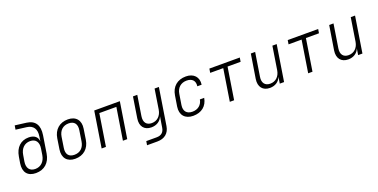

<svg xmlns="http://www.w3.org/2000/svg" viewBox="-20 -1661 5440 2763"><g transform="rotate(-20 2700.0 -280.0)"><path d="M253 10C382 10 469 -67 491 -202L533 -468C556 -615 501 -701 372 -718L198 -740L188 -678L351 -657C450 -645 495 -577 477 -468L466 -395C464 -466 412 -509 326 -509C205 -509 123 -432 101 -298L85 -202C64 -69 126 10 253 10ZM263 -49C179 -49 136 -107 151 -202L167 -298C182 -394 242 -452 327 -452C414 -452 455 -391 440 -298L425 -202C409 -107 349 -49 263 -49Z M854 10C982 10 1068 -66 1089 -194L1114 -356C1134 -480 1067 -560 945 -560C817 -560 730 -483 710 -356L685 -194C666 -69 732 10 854 10ZM863 -48C777 -48 736 -101 751 -194L776 -356C791 -449 850 -502 936 -502C1021 -502 1063 -449 1048 -356L1023 -194C1008 -101 950 -48 863 -48Z M1260 0H1326L1403 -490H1664L1586 0H1652L1739 -550H1347Z M1890 180H2049C2159 180 2230 122 2247 17L2337 -550H2271L2223 -244C2208 -152 2147 -96 2065 -96C1984 -96 1943 -149 1957 -240L2006 -550H1940L1890 -232C1871 -114 1930 -40 2039 -40C2120 -40 2182 -81 2208 -149L2192 -52L2181 17C2170 86 2129 120 2059 120H1900Z M2661 10C2789 10 2875 -59 2896 -180H2830C2815 -98 2755 -50 2671 -50C2584 -50 2539 -103 2553 -194L2579 -356C2593 -447 2655 -500 2742 -500C2826 -500 2872 -452 2860 -370H2926C2943 -483 2872 -560 2752 -560C2621 -560 2533 -485 2513 -356L2487 -194C2468 -70 2537 10 2661 10Z M3223 0H3289L3366 -488H3566L3576 -550H3110L3100 -488H3300Z M3836 10C3917 10 3978 -31 4004 -99L3988 0H4054L4141 -550H4075L4019 -194C4004 -102 3944 -46 3861 -46C3781 -46 3739 -99 3754 -190L3811 -550H3745L3686 -182C3668 -64 3727 10 3836 10Z M4423 0H4489L4566 -488H4766L4776 -550H4310L4300 -488H4500Z M5036 10C5117 10 5178 -31 5204 -99L5188 0H5254L5341 -550H5275L5219 -194C5204 -102 5144 -46 5061 -46C4981 -46 4939 -99 4954 -190L5011 -550H4945L4886 -182C4868 -64 4927 10 5036 10Z"/></g></svg>

Font: JetBrains Mono ExtraLight
Style: Italic
Weight: 240
Italic angle: -9°
Monospace: yes
Designer: Philipp Nurullin, Konstantin Bulenkov
Foundry: JetBrains
Version: Version 2.305